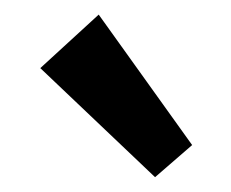

<svg xmlns="http://www.w3.org/2000/svg" viewBox="-20 -813 317 263"><path d="M35.2 -719.7 115.2 -793 243.2 -614.3 192.4 -570.3Z"/></svg>

Font: Reddit Sans Strawberry SemiBold
Style: Regular
Weight: 600
Designer: Stephen Hutchings
Foundry: Reddit
Version: Version 1.013